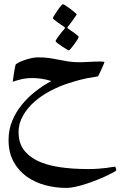

<svg xmlns="http://www.w3.org/2000/svg" viewBox="-20 -525 599 919"><path d="M536.6 289.6Q536.6 292 524.2 299.1Q511.7 306.2 491.7 315.7Q471.7 325.2 446 335.4Q420.4 345.7 393.8 354.5Q367.2 363.3 342 368.9Q316.9 374.5 297.9 374.5Q247.1 374.5 197.5 361.6Q147.9 348.6 108.6 320.8Q69.3 293 45.2 249.3Q21 205.6 21 144.5Q21 96.2 38.3 54Q55.7 11.7 84.5 -23.7Q113.3 -59.1 149.9 -87.6Q186.5 -116.2 225.6 -137.2Q199.2 -145.5 176.5 -148.4Q153.8 -151.4 135.3 -151.4Q104.5 -151.4 80.6 -145.3Q56.6 -139.2 41 -133.8Q41 -135.7 42.7 -147.2Q44.4 -158.7 46.6 -172.6Q48.8 -186.5 51 -198.7Q53.2 -210.9 54.2 -213.9Q54.7 -217.8 66.2 -224.1Q77.6 -230.5 93.8 -236.3Q109.9 -242.2 128.2 -246.3Q146.5 -250.5 161.6 -250.5Q195.3 -250.5 218.5 -246.8Q241.7 -243.2 262.9 -238.8Q284.2 -234.4 307.4 -230.7Q330.6 -227.1 364.7 -227.1Q381.3 -227.1 407.2 -228.8Q433.1 -230.5 460.9 -230.5Q469.2 -230.5 474.6 -229.7Q480 -229 480 -228Q480 -226.6 475.3 -215.6Q470.7 -204.6 465.1 -192.1Q459.5 -179.7 454.3 -169.4Q449.2 -159.2 448.2 -159.2Q420.9 -155.3 400.6 -151.4Q380.4 -147.5 364.7 -143.3Q349.1 -139.2 336.2 -135.3Q323.2 -131.3 310.5 -127.4Q264.2 -112.8 220.7 -89.8Q177.2 -66.9 143.6 -36.9Q109.9 -6.8 89.4 29.8Q68.8 66.4 68.8 108.4Q68.8 154.8 91.1 188Q113.3 221.2 155.8 242.7Q198.2 264.2 260.3 274.2Q322.3 284.2 401.9 284.2Q428.2 284.2 450.7 282.5Q473.1 280.8 490.2 278.6Q507.3 276.4 517.8 274.4Q528.3 272.5 531.2 272.5Q531.7 272.5 532.7 274.9Q533.7 277.3 534.7 280.5Q535.6 283.7 536.1 286.4Q536.6 289.1 536.6 289.6ZM356.4 -348.6Q356.4 -344.7 349.9 -334.2Q343.3 -323.7 335 -312.5Q326.7 -301.3 319.1 -292.5Q311.5 -283.7 309.6 -283.7Q308.1 -283.7 298.1 -289.6Q288.1 -295.4 276.6 -303.2Q265.1 -311 255.6 -318.1Q246.1 -325.2 246.1 -327.6Q246.1 -330.6 251.2 -338.6Q256.3 -346.7 263.4 -356Q270.5 -365.2 277.3 -373.8Q284.2 -382.3 288.1 -386.2Q290.5 -389.6 290.5 -391.6Q290.5 -394 289.1 -395.5Q284.7 -398.4 275.4 -404.5Q266.1 -410.6 256.6 -417.5Q247.1 -424.3 240 -430.2Q232.9 -436 232.9 -438.5Q232.9 -439.9 236.1 -445.3Q239.3 -450.7 243.9 -458Q248.5 -465.3 254.2 -473.6Q259.8 -481.9 265.1 -488.8Q270.5 -495.6 274.7 -500.2Q278.8 -504.9 280.8 -504.9Q284.2 -504.9 295.2 -497.8Q306.2 -490.7 317.6 -481.9Q329.1 -473.1 338.1 -465.3Q347.2 -457.5 347.2 -456.5Q347.2 -455.1 342 -447.8Q336.9 -440.4 330.3 -431.2Q323.7 -421.9 317.1 -413.1Q310.5 -404.3 307.6 -400.4Q306.6 -399.4 304.7 -397Q302.7 -394.5 302.7 -392.1Q302.7 -390.1 307.1 -387.2Q311 -384.3 319.3 -378.7Q327.6 -373 335.9 -367.2Q344.2 -361.3 350.3 -356Q356.4 -350.6 356.4 -348.6Z"/></svg>

Font: Scheherazade
Style: Bold
Weight: 700
Version: Version 2.100 (build 932/914)